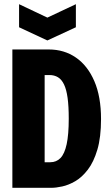

<svg xmlns="http://www.w3.org/2000/svg" viewBox="-20 -896 530 916"><path d="M112 0V-122H220Q249 -122 268.5 -142Q288 -162 298 -208Q308 -254 308 -330Q308 -389 302.5 -429Q297 -469 285.5 -493Q274 -517 256.5 -527.5Q239 -538 216 -538H112V-660H213Q286 -660 342 -621.5Q398 -583 430 -509Q462 -435 462 -328Q462 -241 444.5 -182Q427 -123 399 -86.5Q371 -50 339 -31.5Q307 -13 277 -6.5Q247 0 226 0ZM39 0V-660H193V0ZM71 -876 206 -812 342 -876V-766L206 -703L71 -766Z"/></svg>

Font: Bricolage Grotesque 48pt Condensed ExtraBold
Style: Regular
Weight: 800
Width: 3
Designer: Mathieu Triay
Foundry: Atelier Triay
Version: Version 1.001;gftools[0.9.33.dev8+g029e19f]